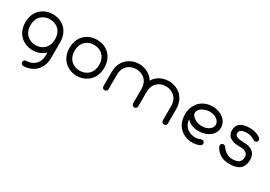

<svg xmlns="http://www.w3.org/2000/svg" viewBox="19 -1471 3737 2658"><g transform="rotate(30 1887.0 -142.5)"><path d="M341 19C413 19 484 -6 537 -57V-17C537 125 441 189 341 189C318 189 300 207 300 230C300 253 318 271 341 271C478 271 619 178 619 -17V-269C619 -464 480 -556 341 -556C204 -556 63 -464 63 -269C63 -74 205 19 341 19ZM341 -63C243 -63 145 -126 145 -269C145 -411 241 -474 341 -474C441 -474 537 -411 537 -269C537 -126 441 -63 341 -63Z M1047 20C1184 20 1325 -73 1325 -268C1325 -463 1186 -555 1047 -555C910 -555 769 -463 769 -268C769 -73 911 20 1047 20ZM1047 -62C949 -62 851 -126 851 -268C851 -410 947 -473 1047 -473C1147 -473 1243 -410 1243 -268C1243 -126 1147 -62 1047 -62Z M1958 0C1981 0 1999 -18 1999 -41V-269C1999 -411 2095 -474 2195 -474C2293 -474 2391 -411 2391 -269V-41C2391 -18 2409 0 2432 0C2455 0 2473 -18 2473 -41V-269C2473 -464 2331 -556 2195 -556C2103 -556 2009 -515 1958 -429C1906 -514 1812 -556 1720 -556C1584 -556 1442 -464 1442 -269V-41C1442 -18 1460 0 1483 0C1506 0 1524 -18 1524 -41V-269C1524 -411 1622 -474 1720 -474C1819 -474 1917 -411 1917 -269V-41C1917 -18 1935 0 1958 0Z M2894 -473C3011 -473 3057 -401 3057 -358C3057 -305 3003 -243 2894 -243C2801 -243 2721 -302 2721 -358C2721 -422 2811 -473 2894 -473ZM2614 -268C2614 -73 2756 20 2892 20C2935 20 2975 12 3012 -5C3027 -12 3037 -26 3037 -43C3037 -66 3019 -84 2996 -84C2989 -84 2985 -83 2978 -80C2951 -68 2922 -62 2892 -62C2800 -62 2710 -117 2697 -238C2720 -212 2783 -161 2885 -161C3040 -161 3139 -249 3139 -358C3139 -467 3035 -555 2895 -555C2807 -555 2725 -521 2672 -453C2636 -406 2614 -345 2614 -268Z M3653 -508C3608 -539 3556 -554 3497 -555C3357 -556 3287 -506 3287 -405C3287 -308 3356 -260 3493 -260C3584 -260 3629 -229 3629 -168C3629 -95 3583 -59 3491 -59C3432 -59 3381 -84 3339 -133C3324 -150 3313 -176 3286 -176C3262 -176 3245 -159 3245 -136C3245 -131 3247 -124 3250 -115C3297 -25 3377 20 3490 20C3637 20 3711 -44 3711 -173C3711 -284 3641 -340 3502 -340C3414 -340 3370 -362 3370 -405C3370 -452 3412 -476 3496 -476C3533 -476 3570 -463 3609 -438C3618 -432 3628 -429 3639 -429C3662 -429 3679 -443 3679 -470C3679 -483 3670 -496 3653 -508Z"/></g></svg>

Font: Fabada
Style: Regular
Weight: 400
Designer: deFharo
Foundry: deFharo.com
Version: Version 4.000 2011 initial release